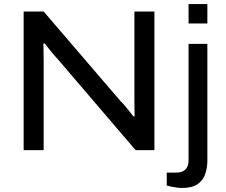

<svg xmlns="http://www.w3.org/2000/svg" viewBox="-20 -743 1117 950"><path d="M97 0V-686H196L577 -242Q586 -234 597.5 -220Q609 -206 620.5 -192Q632 -178 640 -167H646Q646 -185 645.5 -207Q645 -229 645 -247V-686H744V0H651L266 -450Q250 -467 231 -490.5Q212 -514 201 -528H195Q195 -512 195.5 -488Q196 -464 196 -440V0ZM913 -627V-723H1006V-627ZM881 187Q868 187 854 185Q840 183 827.5 180.5Q815 178 805 175V111H853Q882 111 897.5 95.5Q913 80 913 51V-526H1006V52Q1006 87 995.5 118Q985 149 958 168Q931 187 881 187Z"/></svg>

Font: Archivo SemiExpanded
Style: Regular
Weight: 400
Width: 6
Designer: Hector Gatti
Foundry: Omnibus-Type
Version: Version 2.001